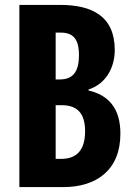

<svg xmlns="http://www.w3.org/2000/svg" viewBox="-20 -763 540 783"><path d="M59 0H238C373 0 471 -69 471 -218C471 -321 423 -375 341 -394V-398C415 -422 448 -491 448 -559C448 -698 354 -743 225 -743H59ZM207 -439V-630H227C276 -630 302 -607 302 -538C302 -470 277 -439 224 -439ZM207 -115V-334H232C295 -334 327 -301 327 -228C327 -152 294 -115 229 -115Z"/></svg>

Font: Noto Sans Mono CJK HK
Style: Bold
Weight: 700
Designer: Ryoko NISHIZUKA 西塚涼子 (kana, bopomofo & ideographs); Paul D. Hunt (Latin, Greek & Cyrillic); Sandoll Communications 산돌커뮤니
Foundry: Adobe
Version: Version 2.004;hotconv 1.0.118;makeotfexe 2.5.65603